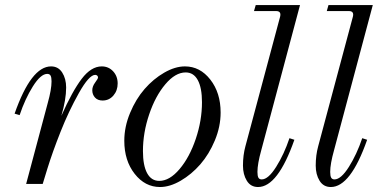

<svg xmlns="http://www.w3.org/2000/svg" viewBox="-20 -732 1511 764"><path d="M58.1 -273.9 38.1 -279.8Q104 -467.8 183.1 -467.8Q211.9 -467.8 227.5 -443.4Q243.2 -418.9 243.2 -383.8Q243.2 -335.9 224.1 -271Q267.6 -369.1 305.2 -418.5Q342.8 -467.8 384.8 -467.8Q412.1 -467.8 430.2 -448.2Q448.2 -428.7 448.2 -399.9Q448.2 -371.6 431.2 -351.8Q414.1 -332 388.2 -332Q368.7 -332 357.9 -344Q347.2 -356 347.2 -373Q347.2 -388.2 358.6 -403.6Q370.1 -418.9 370.1 -423.8Q370.1 -428.2 366.7 -431.2Q363.3 -434.1 358.9 -434.1Q334.5 -434.1 293.9 -361.8Q253.4 -289.6 221.2 -208.3Q189 -127 168.9 -62L149.9 0H84L169.9 -321.8Q185.1 -376 185.1 -408.2Q185.1 -424.3 181.2 -431.2Q177.2 -438 168 -438Q142.1 -438 110.8 -388.2Q79.6 -338.4 58.1 -273.9Z M613.8 -12.2Q654.8 -12.2 694.6 -59.3Q734.4 -106.4 759 -179.4Q783.7 -252.4 783.7 -325.2Q783.7 -382.3 767.1 -413.1Q750.5 -443.8 718.8 -443.8Q677.7 -443.8 637.9 -396.7Q598.1 -349.6 573.5 -276.6Q548.8 -203.6 548.8 -130.9Q548.8 -73.7 565.4 -43Q582 -12.2 613.8 -12.2ZM616.7 12.2Q557.1 12.2 515.9 -40.3Q474.6 -92.8 474.6 -171.9Q474.6 -227.5 497.6 -282.7Q520.5 -337.9 555.4 -377.9Q590.3 -418 633.5 -442.9Q676.8 -467.8 715.8 -467.8Q775.9 -467.8 816.9 -415.3Q857.9 -362.8 857.9 -284.2Q857.9 -228.5 835 -173.3Q812 -118.2 777.1 -78.1Q742.2 -38.1 699 -12.9Q655.8 12.2 616.7 12.2Z M1131.8 -182.1 1151.4 -175.8Q1085.4 12.2 1006.8 12.2Q977.5 12.2 962.2 -12.7Q946.8 -37.6 946.8 -73.2Q946.8 -114.3 956.5 -149.9L1094.7 -666Q1100.1 -688 1078.6 -688H990.7L997.6 -711.9H1173.8L1019.5 -133.8Q1004.4 -79.6 1004.4 -47.9Q1004.4 -31.7 1008.3 -24.9Q1012.2 -18.1 1021.5 -18.1Q1047.4 -18.1 1078.9 -68.1Q1110.4 -118.2 1131.8 -182.1Z M1421.4 -182.1 1440.9 -175.8Q1375 12.2 1296.4 12.2Q1267.1 12.2 1251.7 -12.7Q1236.3 -37.6 1236.3 -73.2Q1236.3 -114.3 1246.1 -149.9L1384.3 -666Q1389.6 -688 1368.2 -688H1280.3L1287.1 -711.9H1463.4L1309.1 -133.8Q1293.9 -79.6 1293.9 -47.9Q1293.9 -31.7 1297.9 -24.9Q1301.8 -18.1 1311 -18.1Q1336.9 -18.1 1368.4 -68.1Q1399.9 -118.2 1421.4 -182.1Z"/></svg>

Font: Flanker Steampunk
Style: Italic
Weight: 400
Italic angle: -12°
Designer: Alexey Kryukov, Leonardo Di Lena
Foundry: Alexey Kryukov, Leonardo Di Lena
Version: 1.210